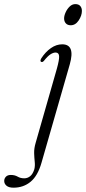

<svg xmlns="http://www.w3.org/2000/svg" viewBox="-157 -648 409 912"><path d="M179 -528Q164 -528 155.8 -537Q147.5 -546 147.5 -560.5Q147.5 -573.5 154.8 -589.5Q162 -605.5 174 -617Q186 -628.5 201 -628.5Q216.5 -628.5 224.2 -619.5Q232 -610.5 232 -596Q232 -574 216.8 -551Q201.5 -528 179 -528ZM174.5 -342.5 40 125.5Q22.5 187 -11.5 215.2Q-45.5 243.5 -93 243.5Q-115 243.5 -126 234.2Q-137 225 -137 211.5Q-137 200 -129 191.5Q-121 183 -105.5 183Q-87 183 -73.2 191Q-59.5 199 -42 199Q-26 199 -13.5 188.8Q-1 178.5 6 156Q10 140 8 121.2Q6 102.5 5.2 79.8Q4.5 57 12.5 30L113 -321.5Q125 -364.5 123.8 -381.5Q122.5 -398.5 107 -398.5Q96 -398.5 82.8 -390Q69.5 -381.5 52 -359.5Q45.5 -351.5 39 -354Q31 -357 39.5 -371.5Q59 -401.5 84.8 -419.5Q110.5 -437.5 138.5 -437.5Q201.5 -437.5 174.5 -342.5Z"/></svg>

Font: Fraunces 144pt Soft Light
Style: Italic
Weight: 300
Italic angle: -16°
Version: Version 1.000;[b76b70a41]